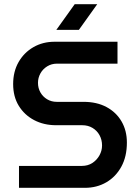

<svg xmlns="http://www.w3.org/2000/svg" viewBox="-20 -900 667 920"><path d="M71 0V-105H372Q401 -105 422.5 -119Q444 -133 456.5 -155.5Q469 -178 469 -203Q469 -230 457 -252Q445 -274 423.5 -287Q402 -300 374 -300H249Q190 -300 143.5 -324.5Q97 -349 70 -393Q43 -437 43 -497Q43 -557 69 -602.5Q95 -648 140 -674Q185 -700 242 -700H543V-595H253Q227 -595 206 -582Q185 -569 173.5 -548Q162 -527 162 -503Q162 -478 173.5 -457.5Q185 -437 205.5 -424.5Q226 -412 252 -412H380Q444 -412 490.5 -387Q537 -362 562.5 -318Q588 -274 588 -217Q588 -150 561.5 -101.5Q535 -53 489.5 -26.5Q444 0 387 0ZM250 -757 338 -880H446L358 -757Z"/></svg>

Font: MuseoModerno Thin Medium
Style: Regular
Weight: 500
Version: Version 1.003